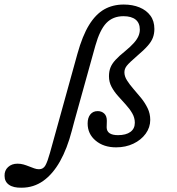

<svg xmlns="http://www.w3.org/2000/svg" viewBox="-160 -651 795 863"><path d="M173.4 -103.2 162.9 -63.7Q141.9 16.9 109.7 74.2Q77.4 131.5 34.3 162.1Q-8.9 192.7 -62.9 192.7Q-100 193.5 -119.8 179.4Q-139.5 165.3 -139.5 139.5Q-140.3 115.3 -123.8 100Q-107.3 84.7 -81.5 84.7Q-66.9 84.7 -54.4 88.3Q-41.9 91.9 -29.8 96.8Q-17.7 101.6 -6.5 105.6Q4.8 109.7 15.3 109.7Q34.7 109.7 44.4 91.9Q54 74.2 64.5 36.3L103.2 -103.2L187.9 -408.9Q210.5 -490.3 240.3 -538.7Q270.2 -587.1 308.5 -608.9Q346.8 -630.6 396 -630.6Q436.3 -630.6 467.3 -617.7Q498.4 -604.8 516.1 -580.6Q533.9 -556.5 533.9 -521Q533.9 -500 527.4 -482.3Q521 -464.5 504 -445.2Q487.1 -425.8 455.6 -399.2Q421 -369.4 410.1 -355.6Q399.2 -341.9 399.2 -325.8Q399.2 -308.1 410.9 -289.5Q422.6 -271 439.9 -251.2Q457.3 -231.5 474.6 -210.1Q491.9 -188.7 503.6 -164.5Q515.3 -140.3 515.3 -112.1Q515.3 -78.2 494.8 -50Q474.2 -21.8 439.5 -5.2Q404.8 11.3 362.1 11.3Q305.6 11.3 269.8 -19Q233.9 -49.2 233.9 -96Q233.9 -121.8 246 -136.7Q258.1 -151.6 279 -151.6Q296.8 -151.6 308.5 -140.7Q320.2 -129.8 320.2 -108.1Q320.2 -100.8 319.8 -92.7Q319.4 -84.7 319.4 -79Q319.4 -61.3 332.3 -52.4Q345.2 -43.5 370.2 -43.5Q406.5 -43.5 426.2 -58.1Q446 -72.6 446 -99.2Q446 -121.8 434.3 -141.9Q422.6 -162.1 405.2 -181Q387.9 -200 370.6 -219.4Q353.2 -238.7 341.5 -260.5Q329.8 -282.3 329.8 -308.1Q329.8 -329.8 336.3 -346.8Q342.7 -363.7 358.9 -381.5Q375 -399.2 403.2 -421.8Q426.6 -441.1 441.1 -457.3Q455.6 -473.4 462.1 -488.3Q468.5 -503.2 468.5 -517.7Q468.5 -547.6 449.6 -562.9Q430.6 -578.2 395.2 -578.2Q347.6 -578.2 318.1 -547.6Q288.7 -516.9 268.5 -445.2Z"/></svg>

Font: Playfair 5pt SemiExpanded Light
Style: Italic
Weight: 300
Width: 6
Italic angle: -15.6°
Designer: Claus Eggers Sørensen
Foundry: Claus Eggers Sørensen
Version: Version 2.203